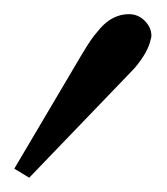

<svg xmlns="http://www.w3.org/2000/svg" viewBox="-23 -119 235 270"><path d="M158.2 -99.1Q171.4 -99.1 180.7 -89.6Q189.9 -80.1 189.9 -68.8Q189.9 -65.9 189 -64Q185.5 -45.9 166 -22.9L18.1 130.9L-2.9 118.2L91.8 -42Q99.1 -54.2 104 -61.5Q108.9 -68.8 117.7 -78.9Q126.5 -88.9 136.7 -94Q147 -99.1 158.2 -99.1Z"/></svg>

Font: Common Serif News
Style: Italic
Weight: 450
Italic angle: -12°
Designer: Philipp H. Poll, Khaled Hosny
Foundry: Stefan Peev, Context Ltd.
Version: Version 1.026